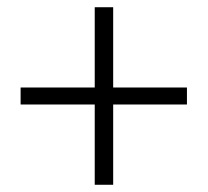

<svg xmlns="http://www.w3.org/2000/svg" viewBox="-20 -631 575 531"><path d="M242 -120H293V-342H497V-389H293V-611H242V-389H37V-342H242Z"/></svg>

Font: Spoqa Han Sans Neo Light
Style: Regular
Weight: 300
Designer: [Spoqa Han Sans Neo] Dong-huui Kim ___ Younghwa Kang ___ Yujin Lee ___ [Noto Sans] Ryoko NISHIZUKA ____ (kana & ideograp
Foundry: Spoqa (http://www.spoqa-han-sans.com)
Version: Version 1.100;hotconv 1.0.109;makeotfexe 2.5.65596